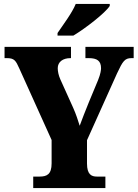

<svg xmlns="http://www.w3.org/2000/svg" viewBox="-20 -951 697 971"><path d="M271 -784V-771H351C413 -808 513 -886 535 -921V-931H363C345 -886 298 -824 271 -784ZM148 0H513V-58H470C443 -58 420 -68 420 -124V-242L572 -580C601 -642 611 -657 645 -657H656V-714H412V-657H429C471 -657 491 -643 491 -606C491 -598 489 -578 476 -546L429 -433C412 -390 395 -349 383 -315C373 -346 366 -370 350 -406L285 -550C276 -570 272 -591 272 -606C272 -638 298 -657 336 -657H339V-714H3V-657H15C53 -657 60 -644 78 -604L241 -243V-125C241 -69 217 -58 180 -58H148Z"/></svg>

Font: Noto Serif Sinhala Condensed Black
Style: Regular
Weight: 900
Width: 3
Designer: Jelle Bosma - Monotype Design Team
Foundry: Monotype Imaging Inc.
Version: Version 2.007